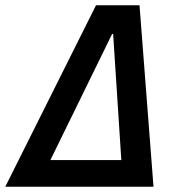

<svg xmlns="http://www.w3.org/2000/svg" viewBox="-58 -708 669 728"><path d="M-38 0 306 -688H471L524 0ZM133 -101H402L371 -579H367Z"/></svg>

Font: Saira Semi Condensed Medium
Style: Italic
Weight: 500
Width: 4
Italic angle: -12°
Designer: Hector Gatti with collaboration of the Omnibus-Type team
Foundry: Omnibus-Type
Version: Version 1.001; ttfautohint (v1.8)